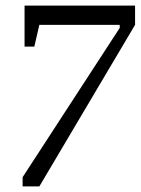

<svg xmlns="http://www.w3.org/2000/svg" viewBox="-20 -668 504 688"><path d="M61 0V-33L409 -568V-579H121L103 -501H68V-648H464V-579L121 0Z"/></svg>

Font: Faustina Light
Style: Italic
Weight: 300
Italic angle: -8°
Designer: Alfonso Garcia
Foundry: http://www.omnibus-type.com
Version: Version 1.200